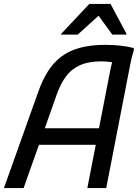

<svg xmlns="http://www.w3.org/2000/svg" viewBox="-22 -956 704 976"><path d="M-2 0 172 -488Q193 -548 221.5 -593Q250 -638 289.5 -668Q329 -698 384 -713Q439 -728 514 -728Q550 -728 585.5 -724.5Q621 -721 658 -712V-700Q648 -670 640 -628Q632 -586 626 -556L518 0H422L538 -596Q541 -613 545.5 -629.5Q550 -646 560 -660L568 -632Q559 -638 538 -641Q517 -644 494 -644Q428 -644 384.5 -624.5Q341 -605 314 -568.5Q287 -532 268 -480L98 0ZM156 -220 184 -304H500L484 -220ZM289 -780V-784L432 -936H540L621 -784V-780H549L479 -876L373 -780Z"/></svg>

Font: Kufam
Style: Italic
Weight: 400
Italic angle: -11°
Designer: Artur Schmal
Foundry: Original Type
Version: Version 1.301; ttfautohint (v1.8.3)